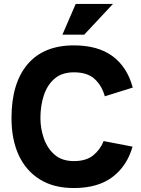

<svg xmlns="http://www.w3.org/2000/svg" viewBox="-20 -939 712 969"><path d="M362 -919H550L405 -764H295ZM503 -227 649 -199Q621 -101 547.5 -45.5Q474 10 353 10Q251 10 181 -33.5Q111 -77 74.5 -156Q38 -235 38 -343Q38 -519 119 -614.5Q200 -710 353 -710Q474 -710 548 -655.5Q622 -601 650 -497L509 -453Q494 -507 457.5 -540.5Q421 -574 353 -574Q293 -574 256 -542.5Q219 -511 201.5 -458.5Q184 -406 184 -343Q184 -290 201.5 -240Q219 -190 256 -158Q293 -126 353 -126Q415 -126 450.5 -155Q486 -184 503 -227Z"/></svg>

Font: Haskoy ExtraBold
Style: Regular
Weight: 800
Designer: Ertekin Erdin
Foundry: Ertekin Erdin
Version: Version 2.000; ttfautohint (v1.8.4.7-5d5b)